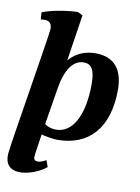

<svg xmlns="http://www.w3.org/2000/svg" viewBox="-98 -761 763 1043"><g transform="rotate(10 283.5 -240.0)"><path d="M380 -492C329 -492 276 -476 234 -427L273 -682L246 -696C191 -695 101 -681 51 -660L54 -621C62 -622 69 -623 75 -623C102 -623 115 -609 115 -580C115 -551 8 86 6 129C3 183 28 216 88 216C137 216 201 188 230 162L217 126C199 136 183 142 171 142C157 142 149 134 149 120C149 107 164 15 167 -7C184 -1 234 7 255 7C430 7 533 -107 533 -318C533 -428 483 -492 380 -492ZM239 -46C214 -46 190 -54 176 -66L209 -268C226 -373 266 -432 325 -432C368 -432 387 -401 387 -324C387 -143 326 -46 239 -46Z"/></g></svg>

Font: Caladea
Style: Bold Italic
Weight: 700
Italic angle: -9°
Designer: Carolina Giovagnoli and Andres Torresi
Foundry: Carolina Giovagnoli & Andres Torresi
Version: Version 1.001;hotconv 1.0.109;makeotfexe 2.5.65596